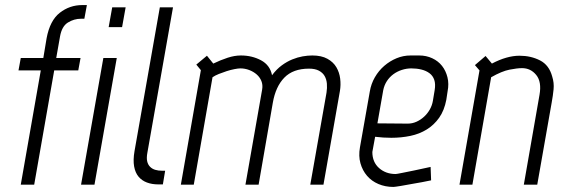

<svg xmlns="http://www.w3.org/2000/svg" viewBox="-20 -729 2254 758"><path d="M115 0H62L141 -451H53L62 -500H151L164 -578Q177 -648 216 -678.5Q255 -709 305 -709H323L313 -655H300Q272 -655 248 -640Q224 -625 217 -585L202 -500H298L289 -451H194Z M423 -700H476L462 -622H409ZM388 -500H441L353 0H300Z M611 -700H663L562 -127Q558 -106 561 -92.5Q564 -79 572.5 -70.5Q581 -62 593 -58.5Q605 -55 619 -55H632L623 -1H605Q580 -1 560 -8.5Q540 -16 527 -31.5Q514 -47 509.5 -72Q505 -97 511 -132Z M1015 -376Q1018 -394 1012 -409Q1006 -424 993.5 -435Q981 -446 964 -452.5Q947 -459 929 -459Q920 -459 905 -456Q890 -453 874.5 -448Q859 -443 844 -437Q829 -431 819 -424L745 0H694L773 -452L755 -474L797 -509L822 -478Q851 -492 878.5 -501Q906 -510 931 -510Q975 -510 1010.5 -491Q1046 -472 1054 -432Q1072 -456 1092.5 -471Q1113 -486 1134 -494.5Q1155 -503 1175 -506.5Q1195 -510 1213 -510Q1249 -510 1272.5 -497Q1296 -484 1308 -463.5Q1320 -443 1323 -418.5Q1326 -394 1322 -370L1257 0H1205L1269 -363Q1272 -382 1270.5 -399Q1269 -416 1261.5 -429Q1254 -442 1239 -450Q1224 -458 1200 -458Q1137 -458 1102.5 -422.5Q1068 -387 1057 -323L1001 0H949Z M1588 -241H1590Q1608 -241 1624.5 -248.5Q1641 -256 1654.5 -268.5Q1668 -281 1677 -297Q1686 -313 1689 -331L1696 -373Q1700 -397 1694.5 -413.5Q1689 -430 1675.5 -440Q1662 -450 1643.5 -454.5Q1625 -459 1604 -459Q1585 -459 1566.5 -453Q1548 -447 1533 -436Q1518 -425 1507.5 -409Q1497 -393 1493 -373L1470 -242ZM1440 -368Q1445 -398 1460 -424Q1475 -450 1497 -469Q1519 -488 1545.5 -499Q1572 -510 1601 -510H1635Q1663 -510 1686.5 -499Q1710 -488 1725 -469Q1740 -450 1746.5 -424Q1753 -398 1747 -368L1742 -335Q1734 -293 1714 -264.5Q1694 -236 1665 -218Q1636 -200 1600 -192.5Q1564 -185 1525 -185Q1509 -185 1493 -186Q1477 -187 1461 -189L1450 -129Q1450 -89 1476.5 -65.5Q1503 -42 1542 -42Q1546 -42 1568 -46.5Q1590 -51 1615 -56Q1644 -62 1680 -70L1682 -17Q1644 -9 1613 -4Q1587 1 1562.5 5Q1538 9 1533 9Q1501 9 1474 -2.5Q1447 -14 1429 -35Q1411 -56 1403 -84.5Q1395 -113 1401 -147Z M2160 -427Q2168 -402 2165.5 -376.5Q2163 -351 2158 -324L2101 0H2048L2110 -355Q2119 -406 2097 -433Q2075 -460 2041 -460Q2022 -460 1991.5 -454Q1961 -448 1919 -424L1845 0H1794L1873 -451L1855 -472L1897 -508L1922 -478Q1981 -509 2031 -509Q2076 -509 2112 -490.5Q2148 -472 2160 -427Z"/></svg>

Font: Marvel
Style: Italic
Weight: 400
Italic angle: -12°
Designer: Carolina Trebol
Foundry: Carolina Trebol
Version: Version 1.001